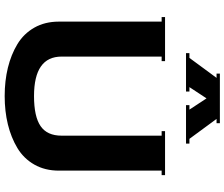

<svg xmlns="http://www.w3.org/2000/svg" viewBox="-92 -892 993 850"><g transform="rotate(90 405.0 -466.5)"><path d="M384.8 -808.1V-793H214.8V-808.1H235.8L324.2 -928.2H305.2V-942.9H524.9V-928.2H505.9L594.2 -808.1H615.2V-793H444.8V-808.1H464.8L415 -883.8L365.2 -808.1ZM55.2 -685.1V-700.2H250V-685.1H230V-242.2Q230 -120.1 404.8 -120.1Q495.6 -120.1 537.8 -149.2Q580.1 -178.2 580.1 -242.2V-685.1H560.1V-700.2H754.9V-685.1H734.9V-230Q734.9 -168.9 708.3 -121.8Q681.6 -74.7 635 -46.6Q588.4 -18.6 530.3 -4.4Q472.2 9.8 404.8 9.8Q337.4 9.8 279.3 -4.4Q221.2 -18.6 174.8 -46.6Q128.4 -74.7 101.8 -121.6Q75.2 -168.5 75.2 -230V-685.1Z"/></g></svg>

Font: Copperplate CC
Style: Bold
Weight: 700
Designer: indestructible type*
Foundry: Cowboy Collective
Version: Version 1.000